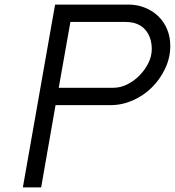

<svg xmlns="http://www.w3.org/2000/svg" viewBox="-20 -820 765 840"><path d="M463 -360H223L160 0H80L221 -800H541Q581 -800 615 -786Q649 -772 673.5 -748Q698 -724 711.5 -691Q725 -658 725 -619Q725 -568 703 -521Q681 -474 645 -438Q609 -402 561.5 -381Q514 -360 463 -360ZM528 -724H288L237 -436H477Q507 -436 537 -451Q567 -466 590.5 -490Q614 -514 629 -544Q644 -574 644 -605Q644 -658 614.5 -691Q585 -724 528 -724Z"/></svg>

Font: Gauge
Style: Oblique
Weight: 400
Italic angle: -80°
Designer: Daniel Pimley
Foundry: Daniel Pimley
Version: Version 2.0